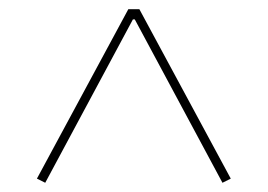

<svg xmlns="http://www.w3.org/2000/svg" viewBox="-20 -718 580 416"><path d="M462 -322 272 -676H268L78 -322L60 -331L258 -698H282L480 -331Z"/></svg>

Font: IBM Plex Sans Cond Thin
Style: Regular
Weight: 100
Width: 3
Designer: Mike Abbink, Paul van der Laan, Pieter van Rosmalen
Foundry: Bold Monday
Version: Version 1.3